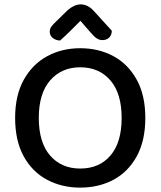

<svg xmlns="http://www.w3.org/2000/svg" viewBox="-20 -842 733 876"><path d="M643 -304Q643 -200 604 -129Q565 -58 498 -22Q431 14 346 14Q262 14 194.5 -22Q127 -58 88 -129Q49 -200 49 -304Q49 -408 89 -479Q129 -550 196 -586Q263 -622 346 -622Q430 -622 497 -586Q564 -550 603.5 -479Q643 -408 643 -304ZM535 -304Q535 -416 483.5 -475.5Q432 -535 346 -535Q261 -535 209 -475.5Q157 -416 157 -304Q157 -192 208.5 -132.5Q260 -73 346 -73Q433 -73 484 -132.5Q535 -192 535 -304ZM347 -747Q329 -729 305 -705Q281 -681 254 -657Q234 -658 220.5 -669Q207 -680 207 -697Q207 -711 215 -721.5Q223 -732 238 -746L289 -796Q320 -822 348 -822Q381 -822 408 -792L490 -702Q490 -682 478 -670.5Q466 -659 447 -659Q434 -659 422 -666.5Q410 -674 394 -693Z"/></svg>

Font: Baloo Bhaijaan 2 Medium
Style: Regular
Weight: 500
Designer: Sanskriti Dholi, Noopur Datye and Ek Type
Foundry: Ek Type
Version: Version 1.701